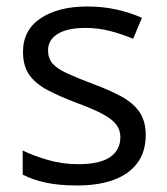

<svg xmlns="http://www.w3.org/2000/svg" viewBox="-20 -565 517 595"><path d="M431.6 -146.5Q431.6 -95.2 406 -60.3Q380.4 -25.4 332.8 -7.8Q285.2 9.8 219.2 9.8Q163.1 9.8 122.1 1Q81.1 -7.8 50.3 -23.9V-98.6Q83 -82.5 128.4 -69.3Q173.8 -56.2 221.2 -56.2Q290.5 -56.2 321.8 -78.6Q353 -101.1 353 -139.6Q353 -161.6 340.6 -178.5Q328.1 -195.3 298.8 -211.2Q269.5 -227.1 217.8 -246.1Q166.5 -265.6 129.2 -284.9Q91.8 -304.2 71.5 -332Q51.3 -359.9 51.3 -404.3Q51.3 -472.2 106.2 -508.5Q161.1 -544.9 250.5 -544.9Q298.8 -544.9 341.1 -535.4Q383.3 -525.9 419.9 -509.8L392.6 -444.8Q359.4 -459 321.8 -468.8Q284.2 -478.5 245.1 -478.5Q189 -478.5 158.9 -460Q128.9 -441.4 128.9 -409.2Q128.9 -384.3 142.8 -368.2Q156.7 -352.1 187.5 -337.9Q218.3 -323.7 268.6 -304.7Q318.8 -286.1 355.5 -266.4Q392.1 -246.6 411.9 -218.5Q431.6 -190.4 431.6 -146.5Z"/></svg>

Font: Wonky
Style: Regular
Weight: 400
Designer: Monotype Design Team
Foundry: Monotype Imaging Inc.
Version: Version 3.000